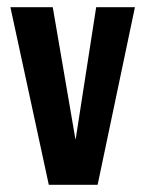

<svg xmlns="http://www.w3.org/2000/svg" viewBox="-20 -515 405 535"><path d="M116 0 9 -495H127L190 -128H191L248 -495H356L252 0Z"/></svg>

Font: Alumni Sans Thin
Style: Bold
Weight: 700
Version: Version 1.018